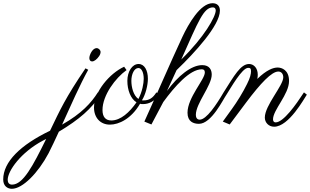

<svg xmlns="http://www.w3.org/2000/svg" viewBox="-342 -758 1933 1197"><path d="M191 -332C65 -146 34 -76 -30 57C-215 146 -322 251 -322 361C-322 402 -295 419 -268 419C-201 419 -104 320 -39 197C-20 161 1 114 25 63C154 -14 228 -80 286 -168L268 -182C227 -117 167 -50 45 19C98 -98 157 -231 208 -323ZM-267 393C-286 393 -294 380 -294 363C-294 307 -211 191 -75 119L-54 108C-138 278 -198 393 -267 393ZM276 -408C282 -417 285 -426 285 -434C285 -445 274 -458 260 -458C235 -458 215 -416 215 -396C215 -384 221 -375 232 -375C246 -375 263 -389 276 -408Z M543 -133C566 -169 580 -228 580 -267C580 -319 559 -359 522 -359C482 -359 452 -312 452 -254C452 -197 472 -143 509 -120C465 -57 410 -7 352 -7C315 -7 297 -31 297 -72C297 -164 378 -272 447 -321L432 -342C342 -301 244 -186 244 -88C244 -23 285 19 343 19C399 19 476 -17 531 -111C537 -109 543 -109 549 -109C586 -109 620 -125 650 -168L633 -182C610 -146 588 -132 552 -132C549 -132 546 -132 543 -133ZM477 -254C477 -296 495 -334 521 -334C541 -334 554 -305 554 -267C554 -238 545 -187 521 -141C489 -163 477 -216 477 -254Z M759 -321C872 -429 1029 -600 1029 -692C1029 -722 1011 -738 983 -738C907 -738 833 -609 795 -528C715 -356 640 -180 558 0L602 18L676 -122C747 -219 841 -326 916 -326C929 -326 935 -320 935 -306C935 -262 827 -150 827 -55C827 0 864 14 898 14C977 14 1049 -139 1070 -168L1052 -182C1007 -105 945 -12 903 -12C885 -12 879 -27 879 -42C879 -114 978 -224 978 -293C978 -320 966 -352 919 -352C850 -352 768 -285 699 -191ZM986 -712C996 -712 1003 -705 1003 -693C1003 -655 932 -527 788 -387C896 -628 927 -712 986 -712Z M1460 -253C1460 -322 1414 -337 1389 -337C1361 -337 1320 -322 1262 -266C1264 -275 1265 -284 1265 -292C1265 -335 1239 -359 1211 -359C1158 -359 1118 -286 1052 -182L1070 -168C1097 -210 1167 -335 1205 -335C1217 -335 1223 -332 1223 -314C1223 -298 1218 -273 1198 -234C1173 -183 1136 -123 1104 -79L1047 0L1090 18C1121 -23 1191 -117 1191 -117C1284 -241 1352 -312 1393 -312C1413 -312 1424 -296 1424 -276C1424 -224 1309 -101 1309 -25C1309 6 1333 32 1367 32C1459 32 1555 -145 1571 -168L1553 -182C1502 -104 1425 5 1376 5C1368 5 1360 0 1360 -14C1360 -73 1460 -170 1460 -253Z"/></svg>

Font: Parisienne
Style: Regular
Weight: 400
Designer: Astigmatic (AOETI)
Foundry: Astigmatic (AOETI)
Version: Version 1.000